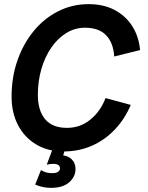

<svg xmlns="http://www.w3.org/2000/svg" viewBox="-20 -721 715 928"><path d="M287 11Q211 11 154.5 -23Q98 -57 67 -116.5Q36 -176 36 -254Q36 -347 64 -428Q92 -509 142.5 -570.5Q193 -632 261 -666.5Q329 -701 409 -701Q480 -701 533.5 -673Q587 -645 619 -595Q651 -545 657 -479L532 -448Q528 -514 493 -550.5Q458 -587 391 -587Q342 -587 300.5 -561.5Q259 -536 228 -491Q197 -446 180 -387.5Q163 -329 163 -262Q163 -187 198 -145Q233 -103 304 -103Q368 -103 417 -143Q466 -183 490 -247L612 -214Q584 -147 536 -96Q488 -45 425 -17Q362 11 287 11ZM227 187Q207 187 187.5 183Q168 179 150 171L178 101Q191 109 204 112.5Q217 116 232 116Q251 116 260.5 109.5Q270 103 270 93Q270 71 238 71Q229 71 222 72Q215 73 206 75L238 -11L298 -9L281 43L272 29Q305 29 325 47.5Q345 66 345 96Q345 133 314.5 160Q284 187 227 187Z"/></svg>

Font: Radio Canada Big Medium
Style: Italic
Weight: 500
Italic angle: -12°
Designer: Étienne Aubert Bonn
Foundry: Coppers and Brasses
Version: Version 1.001